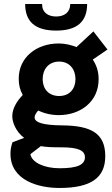

<svg xmlns="http://www.w3.org/2000/svg" viewBox="-20 -710 558 954"><path d="M259 -558C361 -558 413 -601 413 -690H329C329 -649 300 -628 259 -628C220 -628 189 -647 189 -690H105C105 -605 152 -558 259 -558ZM274 -233C221 -233 192 -269 192 -317C192 -365 221 -404 274 -404C326 -404 355 -365 355 -317C355 -269 326 -233 274 -233ZM275 224C434 224 503 172 503 66C503 -44 438 -86 289 -87C194 -88 152 -101 152 -127C152 -137 159 -149 170 -161C198 -147 234 -138 272 -138C380 -138 470 -205 470 -316C470 -355 460 -385 441 -414L514 -464L444 -554L360 -476C336 -486 304 -494 272 -494C162 -494 73 -426 73 -319C73 -288 79 -264 93 -238C65 -209 41 -172 41 -132C41 -104 58 -56 100 -25L42 -3C42 0 32 19 32 54C32 189 176 224 275 224ZM276 126C201 126 138 98 131 56L183 16C210 21 236 22 285 22C367 22 402 37 402 71C402 109 364 126 276 126Z"/></svg>

Font: FREAK Grotesk
Style: Bold
Weight: 700
Designer: La Scuola Open Source
Foundry: La Scuola Open Source
Version: Version 1.000;PS 1.0;hotconv 1.0.72;makeotf.lib2.5.5900